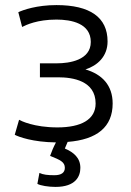

<svg xmlns="http://www.w3.org/2000/svg" viewBox="-20 -548 517 755"><path d="M200 12C191 29 182 50 177 65C217 81 235 89 235 112C235 131 221 141 194 141C167 141 150 139 135 132L127 175C139 182 171 187 198 187C278 187 296 145 296 112C296 73 270 51 235 36C239 27 242 19 246 10C362 1 423 -49 423 -141C423 -213 381 -256 316 -275C363 -290 403 -326 403 -385C403 -480 334 -528 202 -528C125 -528 71 -509 52 -500L67 -442C83 -450 126 -471 202 -471C261 -471 337 -456 337 -383C337 -311 252 -299 204 -299H137V-244H209C265 -244 356 -231 356 -141C356 -78 299 -47 206 -47C113 -47 62 -73 55 -77L38 -18C53 -10 109 11 200 12Z"/></svg>

Font: Repo Light
Style: Regular
Weight: 300
Designer: Stefan Peev
Foundry: Context Ltd
Version: Version 001.502